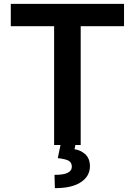

<svg xmlns="http://www.w3.org/2000/svg" viewBox="-20 -750 700 997"><path d="M624 -730V-614H399V3H261V-614H36V-730ZM367 25Q398 29 423 51Q447 74 447 113Q447 165 400 196Q354 227 265 227L263 158Q309 158 330 148Q353 137 353 116Q353 95 337 85Q322 76 280 71L296 -6H373Z"/></svg>

Font: Sinter Bold
Style: Regular
Weight: 700
Foundry: Adobe & rsms
Version: Version 1.000